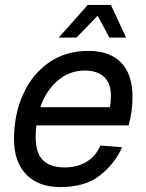

<svg xmlns="http://www.w3.org/2000/svg" viewBox="-20 -749 593 781"><path d="M226 12Q136 12 86.5 -39.5Q37 -91 37 -182Q37 -283 73.5 -364.5Q110 -446 178 -494Q246 -542 340 -542Q426 -542 472.5 -494.5Q519 -447 519 -354Q519 -295 503 -239H128Q125 -217 125 -194Q125 -127 154.5 -97.5Q184 -68 243 -68Q295 -68 333 -91.5Q371 -115 388 -157L477 -150Q444 -79 384 -33.5Q324 12 226 12ZM325 -462Q262 -462 214.5 -421Q167 -380 144 -313H427Q429 -322 430 -333Q431 -344 431 -361Q431 -411 403 -436.5Q375 -462 325 -462ZM219 -596 337 -729H431L493 -596H425L377 -685L291 -596Z"/></svg>

Font: Geist Regular
Style: Italic
Weight: 400
Italic angle: -12°
Designer: Basement.studio, Andrés Briganti, Mateo Zaragoza
Foundry: Basement.studio, Vercel, Andrés Briganti, Guido Ferreyra, Mateo Zaragoza
Version: Version 1.500; ttfautohint (v1.8.4.7-5d5b)